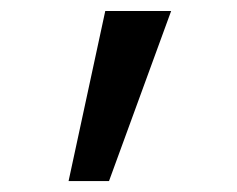

<svg xmlns="http://www.w3.org/2000/svg" viewBox="-20 -833 432 350"><path d="M292 -813 178.7 -502.9H105L171.9 -813Z"/></svg>

Font: Arimo Medium
Style: Regular
Weight: 500
Designer: Steve Matteson
Foundry: Monotype Imaging Inc.
Version: Version 1.33